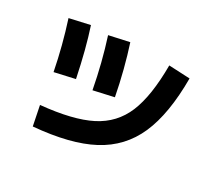

<svg xmlns="http://www.w3.org/2000/svg" viewBox="-148 -935 1235 1161"><g transform="rotate(30 469.0 -354.0)"><path d="M728.5 -717.8 874 -710.9Q874 -463.9 807.6 -313.2Q741.2 -162.6 594.5 -84.7Q447.8 -6.8 198.2 14.6L170.9 -120.1Q388.7 -141.1 507.8 -201.9Q627 -262.7 677.5 -383.8Q728 -504.9 728.5 -717.8ZM57.6 -661.1 196.3 -692.4Q242.2 -554.2 281.2 -364.3L142.6 -333Q109.9 -500 57.6 -661.1ZM316.4 -691.4 454.1 -721.7Q478.5 -647.5 501 -560.5Q523.4 -473.6 540 -386.7L401.4 -355.5Q368.2 -531.2 316.4 -691.4Z"/></g></svg>

Font: Pretendard ExtraBold
Style: Regular
Weight: 800
Designer: Base glyphs from Inter by Rasmus Andersson; Hangeul glyphs from Noto Sans CJK(Source Han Sans) by Jang Soo-young and Kan
Foundry: Kil Hyung-jin
Version: Version 1.309